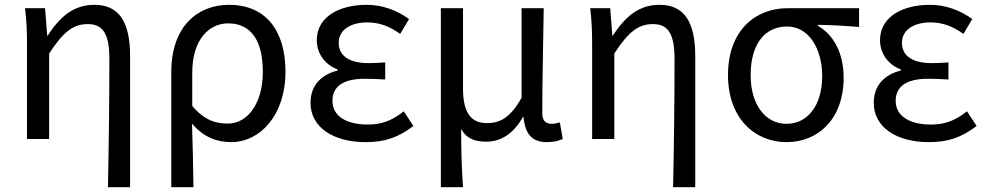

<svg xmlns="http://www.w3.org/2000/svg" viewBox="-20 -577 4096 797"><path d="M428 200H520V-344C520 -482 477 -557 372 -557C292 -557 233 -515 178 -429H176L167 -543H84C91 -486 92 -438 92 -394V0H184V-355C244 -447 285 -477 345 -477C409 -477 434 -434 434 -332C434 -176 432 23 428 200Z M691 200H783C782 103 780 34 777 -64C826 -6 882 13 941 13C1055 13 1165 -94 1165 -280C1165 -451 1082 -557 931 -557C799 -557 691 -466 691 -278ZM926 -64C878 -64 830 -76 778 -137V-275C778 -413 848 -480 927 -480C1028 -480 1071 -400 1071 -279C1071 -145 1006 -64 926 -64Z M1498 13C1574 13 1630 -4 1696 -54L1656 -115C1605 -74 1560 -60 1507 -60C1415 -60 1360 -97 1360 -158C1360 -218 1404 -250 1494 -250C1521 -250 1547 -249 1579 -247V-318C1552 -316 1532 -315 1510 -315C1423 -315 1386 -350 1386 -399C1386 -455 1438 -484 1505 -484C1555 -484 1599 -467 1641 -436L1678 -498C1628 -534 1568 -557 1502 -557C1391 -557 1295 -509 1295 -410C1295 -359 1325 -310 1381 -289V-284C1319 -269 1269 -227 1269 -150C1269 -49 1363 13 1498 13Z M1810 200H1902C1896 114 1895 66 1894 -41C1920 2 1955 11 2000 11C2059 11 2112 -22 2151 -92H2153C2160 -19 2189 13 2251 13C2281 13 2299 7 2316 0L2304 -69C2290 -65 2280 -63 2270 -63C2247 -63 2231 -75 2231 -106C2231 -237 2235 -396 2237 -543H2145V-171C2095 -82 2050 -66 2001 -66C1931 -66 1902 -115 1902 -210V-543H1810Z M2774 200H2866V-344C2866 -482 2823 -557 2718 -557C2638 -557 2579 -515 2524 -429H2522L2513 -543H2430C2437 -486 2438 -438 2438 -394V0H2530V-355C2590 -447 2631 -477 2691 -477C2755 -477 2780 -434 2780 -332C2780 -176 2778 23 2774 200Z M3245 13C3378 13 3482 -85 3482 -254C3482 -356 3441 -432 3375 -470V-474C3435 -473 3485 -470 3546 -465V-543H3249C3121 -543 3002 -456 3002 -265C3002 -86 3113 13 3245 13ZM3245 -63C3159 -63 3096 -140 3096 -265C3096 -402 3161 -467 3247 -467C3340 -467 3393 -371 3393 -261C3393 -139 3332 -63 3245 -63Z M3836 13C3912 13 3968 -4 4034 -54L3994 -115C3943 -74 3898 -60 3845 -60C3753 -60 3698 -97 3698 -158C3698 -218 3742 -250 3832 -250C3859 -250 3885 -249 3917 -247V-318C3890 -316 3870 -315 3848 -315C3761 -315 3724 -350 3724 -399C3724 -455 3776 -484 3843 -484C3893 -484 3937 -467 3979 -436L4016 -498C3966 -534 3906 -557 3840 -557C3729 -557 3633 -509 3633 -410C3633 -359 3663 -310 3719 -289V-284C3657 -269 3607 -227 3607 -150C3607 -49 3701 13 3836 13Z"/></svg>

Font: GenYoGothic2 TW R
Style: Regular
Weight: 400
Version: Version 2.100;PS 2.1;hotconv 16.6.51;makeotf.lib2.5.65220 DE